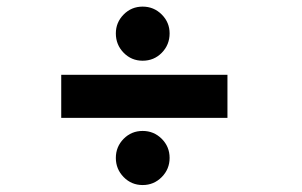

<svg xmlns="http://www.w3.org/2000/svg" viewBox="-20 -588 890 566"><path d="M400.5 -409Q367.5 -409 344.5 -432.5Q321.5 -456 321.5 -489.5Q321.5 -522 344.5 -545.2Q367.5 -568.5 400.5 -568.5Q433.5 -568.5 456.8 -545.2Q480 -522 480 -489.5Q480 -456 457 -432.5Q434 -409 400.5 -409ZM160.5 -367.5H650.5V-240.5H160.5ZM456.8 -66Q433.5 -42.5 400.5 -42.5Q367.5 -42.5 344.5 -66Q321.5 -89.5 321.5 -122.5Q321.5 -155.5 344.5 -178.8Q367.5 -202 400.5 -202Q433.5 -202 456.8 -178.8Q480 -155.5 480 -122.5Q480 -89.5 456.8 -66Z"/></svg>

Font: League Mono Wide
Style: Bold
Weight: 700
Width: 8
Designer: Tyler Finck
Foundry: The League of Moveable Type / Tyler Finck
Version: Version 2.210